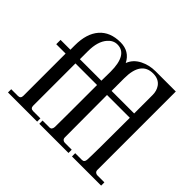

<svg xmlns="http://www.w3.org/2000/svg" viewBox="-157 -917 1131 1131"><g transform="rotate(45 408.0 -351.5)"><path d="M803 -27V0H560V-27H616Q636 -27 637 -51Q640 -99 640 -402H450L451 -50Q451 -39 457.5 -33Q464 -27 474 -27H531V0H288V-27H346Q364 -27 366 -51Q367 -67 367 -402H187V-50Q187 -27 210 -27H270V0H27V-27H83Q105 -27 105 -50V-402H27V-438H109V-475Q109 -572 155 -625Q201 -678 287 -678Q362 -678 395 -613Q411 -657 458 -681Q502 -703 553 -703H722V-50Q722 -39 728.5 -33Q735 -27 745 -27ZM640 -438V-592Q640 -626 623 -651Q600 -684 553 -684Q452 -684 452 -543V-438ZM368 -513Q368 -656 283 -656Q249 -656 224 -627Q188 -586 188 -505V-438H367Q368 -459 368 -513Z"/></g></svg>

Font: GFS Didot
Style: Regular
Weight: 400
Designer: Takis Katsoulidis and George D. Matthiopoulos
Foundry: Takis Katsoulidis and George D. Matthiopoulos
Version: Version 1.0